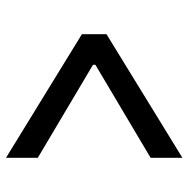

<svg xmlns="http://www.w3.org/2000/svg" viewBox="-14 -605 628 640"><g transform="rotate(90 300.0 -285.0)"><path d="M506 9 94 -244V-326L506 -579V-473L196 -289V-281L506 -97Z"/></g></svg>

Font: Anuphan Medium
Style: Regular
Weight: 500
Designer: Mike Abbink, Paul van der Laan, Pieter van Rosmalen, Mint Tantisuwanna
Foundry: Bold Monday; Cadson Demak
Version: Version 3.002;hotconv 1.0.109;makeotfexe 2.5.65596